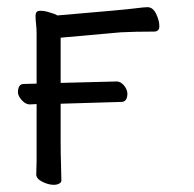

<svg xmlns="http://www.w3.org/2000/svg" viewBox="-20 -505 540 535"><path d="M130 10Q115 10 98 1.5Q81 -7 81 -19Q81 -31 82 -57Q82 -74 82 -215L63 -214Q52 -214 41.5 -225Q31 -236 30 -247Q30 -271 46 -271L82 -272Q82 -333 82 -411Q82 -425 80.5 -438Q79 -451 79 -461Q79 -467 81.5 -471Q84 -475 94 -475Q103 -475 113 -472Q123 -469 132 -466L140 -462Q330 -478 359 -482Q382 -485 391 -485Q406 -485 415 -466.5Q424 -448 424 -432Q424 -417 409 -417Q357 -417 317 -415L149 -400V-274L305 -278Q316 -278 325 -267.5Q334 -257 335 -245Q335 -221 318 -221L149 -216V-107Q149 -76 150 -47Q151 -18 151 -1Q151 3 145 6.5Q139 10 130 10Z"/></svg>

Font: Moon Stars Kai HW
Style: Regular
Weight: 400
Designer: GuiWonder
Version: Version 1.101